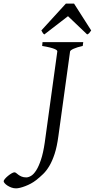

<svg xmlns="http://www.w3.org/2000/svg" viewBox="-149 -846 519 1052"><path d="M304.2 -594.2Q273.4 -587.4 254.9 -579.1Q236.3 -570.8 234.9 -564L170.9 -100.1Q163.1 -42 150.4 -3.2Q137.7 35.6 121.8 62.5Q106 89.4 87.4 107.4Q68.8 125.5 48.8 141.1Q35.6 151.4 20.3 159.7Q4.9 168 -10.5 173.8Q-25.9 179.7 -39.1 182.9Q-52.2 186 -61 186Q-74.7 186 -86.9 181.4Q-99.1 176.8 -108.4 170.7Q-117.7 164.6 -123.3 158Q-128.9 151.4 -128.9 147Q-128.9 142.1 -121.8 133.8Q-114.7 125.5 -105.2 117.7Q-95.7 109.9 -85.7 104Q-75.7 98.1 -69.8 98.1Q-64.9 98.1 -59.8 102.5Q-54.7 106.9 -47.6 112.1Q-40.5 117.2 -30.3 121.6Q-20 126 -4.9 126Q6.8 126 21 117.7Q35.2 109.4 49.1 87.9Q63 66.4 75.4 29.3Q87.9 -7.8 96.2 -64.9L165 -564Q165.5 -566.9 162.4 -570.3Q159.2 -573.7 150.1 -577.6Q141.1 -581.5 124.8 -585.7Q108.4 -589.8 82 -594.2L84 -615.2H307.1ZM350.6 -679.2Q343.8 -669.4 340.1 -665Q336.4 -660.6 328.6 -657.2L223.6 -757.3L93.8 -657.2Q89.4 -660.2 85.9 -664.8Q82.5 -669.4 77.6 -679.2L211.9 -826.2H256.8Z"/></svg>

Font: Gentium Plus Phon
Style: Italic
Weight: 400
Italic angle: -8°
Designer: J. Victor Gaultney, Annie Olsen, Iska Routamaa, Becca Hirsbrunner
Foundry: SIL International
Version: Version 5.000